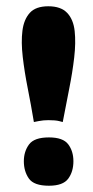

<svg xmlns="http://www.w3.org/2000/svg" viewBox="-20 -583 295 612"><path d="M136 9Q88 9 72 -14Q56 -37 56 -69Q56 -100 72.5 -122.5Q89 -145 136 -145Q181 -145 197.5 -123Q214 -101 214 -69Q214 -36 197.5 -13.5Q181 9 136 9ZM88 -194Q79 -248 68.5 -301Q58 -354 52.5 -401.5Q47 -449 51.5 -485Q56 -521 75 -542Q94 -563 134 -563Q174 -563 194 -542Q214 -521 218 -484Q222 -447 216.5 -399.5Q211 -352 200.5 -299.5Q190 -247 180 -194Q180 -194 168.5 -197Q157 -200 134 -200Q118 -200 103 -197Q88 -194 88 -194Z"/></svg>

Font: Darker Grotesque Light Black
Style: Regular
Weight: 900
Version: Version 1.000;gftools[0.9.28]